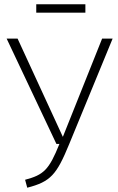

<svg xmlns="http://www.w3.org/2000/svg" viewBox="-20 -864 551 895"><path d="M378 -805V-844H149V-805ZM505 -684H456L273 -226L62 -684H11L243 -193H257C208 -71 183 -49 97 -26L107 11C216 -17 244 -50 302 -191Z"/></svg>

Font: Fira Sans ExtraLight
Style: Regular
Weight: 200
Designer: bBox Type GmbH & Carrois Corporate GbR & Edenspiekermann AG
Foundry: bBox Type GmbH & Carrois Corporate GbR & Edenspiekermann AG
Version: Version 4.300;PS 004.300;hotconv 1.0.88;makeotf.lib2.5.64775